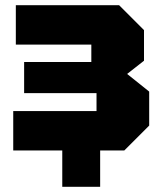

<svg xmlns="http://www.w3.org/2000/svg" viewBox="-20 -580 622 740"><path d="M555 -96 459 0H366V140H220V0H31V-152H352V-221H73V-341H332V-408H41V-560H439L535 -464V-346L470 -295L555 -227Z"/></svg>

Font: Tektur ExtraBold
Style: Regular
Weight: 800
Designer: Adam Jagosz
Foundry: Adam Jagosz
Version: Version 1.005;gftools[0.9.30]